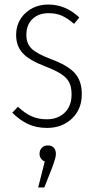

<svg xmlns="http://www.w3.org/2000/svg" viewBox="-20 -552 423 845"><path d="M329 -475 306 -447Q277 -472 252 -483Q227 -494 194 -494Q150 -494 123 -468.5Q96 -443 96 -398Q96 -360 119.5 -337.5Q143 -315 204 -292Q277 -265 308.5 -231Q340 -197 340 -138Q340 -71 296.5 -30Q253 11 187 11Q139 11 102.5 -6.5Q66 -24 34 -56L59 -82Q89 -54 118.5 -40.5Q148 -27 186 -27Q234 -27 264.5 -56Q295 -85 295 -137Q295 -169 284.5 -189.5Q274 -210 249.5 -226Q225 -242 179 -260Q110 -286 80.5 -317.5Q51 -349 51 -398Q51 -456 91.5 -494Q132 -532 193 -532Q269 -532 329 -475ZM226 125Q226 134 223 145Q220 156 216 167.5Q212 179 209 187L175 273H148L177 159Q154 148 154 125Q154 109 164 98.5Q174 88 191 88Q207 88 216.5 98Q226 108 226 125Z"/></svg>

Font: Fira Sans Extra Condensed ExtraLight
Style: Regular
Weight: 275
Width: 1
Designer: Carrois Corporate & Edenspiekermann AG
Foundry: Carrois Corporate GbR & Edenspiekermann AG
Version: Version 4.203